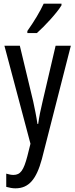

<svg xmlns="http://www.w3.org/2000/svg" viewBox="-20 -786 410 1046"><path d="M315 -757V-766H218C197 -721 167 -671 129 -617V-606H181C222 -642 290 -715 315 -757ZM4 -537 146 -3 129 65C109 141 92 167 53 167C41 167 27 164 14 160V232C32 237 48 240 64 240C137 240 178 191 208 81L366 -537H283L212 -233C201 -188 193 -148 188 -111H184C178 -153 169 -195 161 -233L88 -537Z"/></svg>

Font: Noto Sans Ethiopic ExtCond
Style: Regular
Weight: 400
Width: 2
Designer: Monotype Design Team
Foundry: Monotype Imaging Inc.
Version: Version 2.102